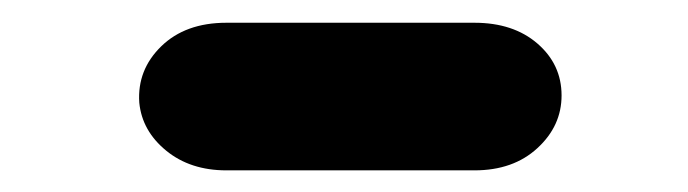

<svg xmlns="http://www.w3.org/2000/svg" viewBox="-20 -384 620 173"><path d="M407.5 -230.5H184Q151.5 -230.5 129.8 -248.2Q108 -266 105.5 -291.5Q103.5 -321 125.2 -342.2Q147 -363.5 184 -363.5H407.5Q442.5 -363.5 464.2 -344.8Q486 -326 486 -298Q486 -270.5 464.2 -250.5Q442.5 -230.5 407.5 -230.5Z"/></svg>

Font: Edu QLD Hand
Style: Regular
Weight: 400
Designer: Tina and Corey Anderson, Eben Sorkin
Foundry: Sorkin Type Co.
Version: Version 2.000